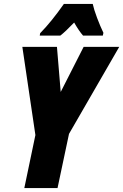

<svg xmlns="http://www.w3.org/2000/svg" viewBox="-20 -951 623 971"><path d="M159 -268 93 -714H268L287 -486L403 -714H583L329 -274L271 0H103ZM183 -783Q240 -841 303 -931H449Q455 -903 471 -860.5Q487 -818 503 -785L500 -771H400Q379 -795 355 -837Q310 -790 285 -771H181Z"/></svg>

Font: Noto Sans UI CondBlack
Style: Italic
Weight: 900
Width: 3
Italic angle: -12°
Designer: Monotype Design Team
Foundry: Monotype Imaging Inc.
Version: Version 1.001